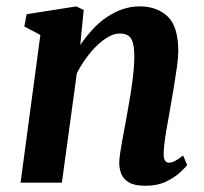

<svg xmlns="http://www.w3.org/2000/svg" viewBox="-20 -586 656 616"><path d="M237.5 -441.5Q255 -467.5 275.8 -490.2Q296.5 -513 320.8 -529.8Q345 -546.5 372 -556Q399 -565.5 428.5 -565.5Q483.5 -565.5 517.8 -533.2Q552 -501 552 -420.5Q552 -403 547.8 -372.2Q543.5 -341.5 538 -307.8Q532.5 -274 527.5 -246.5Q523.5 -221.5 518.2 -193.5Q513 -165.5 509.2 -139.5Q505.5 -113.5 505 -93.5Q505 -76 510 -70Q515 -64 522 -64Q530.5 -64 540.8 -69.2Q551 -74.5 567.5 -87L580.5 -56.5Q575.5 -49.5 558.2 -33.2Q541 -17 513 -3.5Q485 10 446.5 10Q412 10 394 -0.5Q376 -11 369.2 -28Q362.5 -45 362.5 -64.5Q363 -77 365.5 -94.8Q368 -112.5 371.8 -133.2Q375.5 -154 379.8 -176Q384 -198 387.5 -218Q391 -239 395.2 -262.8Q399.5 -286.5 403 -311.8Q406.5 -337 408.8 -361Q411 -385 411 -406.5Q410.5 -435 405.8 -450.5Q401 -466 390.8 -472.2Q380.5 -478.5 364 -478.5Q347 -478.5 328.5 -468.2Q310 -458 291.8 -440.5Q273.5 -423 256.8 -400Q240 -377 226.5 -351L178.5 0H46L109.5 -474L58 -501L65.5 -540.5L225 -565.5L248.5 -554Z"/></svg>

Font: Merriweather 24pt
Style: Bold Italic
Weight: 700
Italic angle: -7.8°
Designer: Eben Sorkin
Foundry: Eben Sorkin
Version: Version 2.101